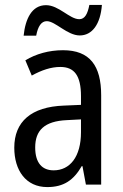

<svg xmlns="http://www.w3.org/2000/svg" viewBox="-20 -750 500 780"><path d="M76 -605H127C134 -643 148 -664 170 -664C205 -664 253 -606 304 -606C354 -606 388 -651 394 -730H343C336 -694 325 -672 302 -672C263 -672 219 -729 167 -729C109 -729 83 -673 76 -605ZM236 -546C179 -546 126 -531 83 -505L109 -443C149 -465 187 -478 225 -478C282 -478 309 -443 309 -359V-324L239 -321C107 -316 38 -256 38 -150C38 -58 85 10 172 10C239 10 279 -18 312 -75H315L329 0H391V-363C391 -483 345 -546 236 -546ZM252 -262 309 -265V-213C309 -113 264 -58 198 -58C152 -58 123 -87 123 -151C123 -220 160 -258 252 -262Z"/></svg>

Font: Noto Sans Devanagari UI Condensed
Style: Regular
Weight: 400
Width: 3
Designer: Jelle Bosma - Monotype Design Team
Foundry: Monotype Imaging Inc.
Version: Version 2.004